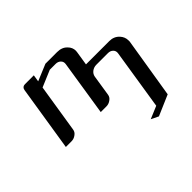

<svg xmlns="http://www.w3.org/2000/svg" viewBox="-121 -471 817 817"><g transform="rotate(-45 288.0 -62.0)"><path d="M43.9 0 90.8 -295.9Q93.8 -312 109.9 -312H163.1L158.2 -280.8L232.9 -312H303.2Q332.5 -312 349.1 -293.9Q363.8 -279.3 363.8 -259.3Q363.8 -255.9 362.8 -250L353 -188H493.2Q521 -188 538.6 -168.9Q553.2 -152.8 553.2 -132.3V-125L508.8 147.9L416 188L382.8 171.9L439.9 147.9L482.9 -125Q484.9 -138.2 476.1 -147Q467.3 -155.8 453.1 -155.8H382.8Q368.2 -155.8 356.4 -147Q345.2 -138.2 342.8 -125L328.1 -30.8Q326.2 -17.1 314 -8.8Q302.2 0 288.1 0H253.9L293 -250Q294.9 -263.2 286.1 -272Q277.3 -280.8 263.2 -280.8H228L152.8 -249L118.2 -30.8Q116.2 -17.1 104 -8.8Q92.3 0 78.1 0Z"/></g></svg>

Font: Hhenum
Style: Italic
Weight: 400
Designer: T. Christopher White
Version: Version 1.0